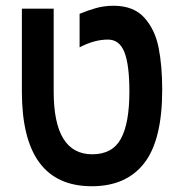

<svg xmlns="http://www.w3.org/2000/svg" viewBox="-20 -639 640 667"><path d="M56 -321V-609H166.5V-321Q166.5 -103 300.5 -103Q370.5 -103 400 -157Q429.5 -211 429.5 -321Q429.5 -414 412.2 -457.8Q395 -501.5 355 -501.5Q307.5 -501.5 256.5 -474.5V-591Q285 -603 313.8 -611Q342.5 -619 374.5 -619Q444 -619 481.2 -577.8Q518.5 -536.5 531 -473.5Q543.5 -410.5 543.5 -327.5Q543.5 -152.5 481 -72.2Q418.5 8 299 8Q56 8 56 -321Z"/></svg>

Font: JuliaMono SemiBold
Style: Regular
Weight: 600
Monospace: yes
Designer: cormullion
Foundry: corm
Version: Version 0.055; ttfautohint (v1.8.4)